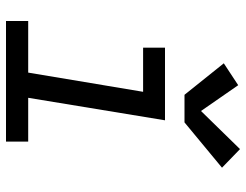

<svg xmlns="http://www.w3.org/2000/svg" viewBox="-110 -710 820 640"><g transform="rotate(90 300.0 -390.0)"><path d="M50 0V-74H222L286 -457H139V-530H381L306 -74H452V0ZM388 -595H296L191 -726L264 -774L350 -650L477 -780L539 -720Z"/></g></svg>

Font: Iosevka Curly Slab ExObl
Style: Regular
Weight: 400
Width: 7
Italic angle: -9°
Monospace: yes
Designer: Belleve Invis
Foundry: Belleve Invis
Version: Version 11.1.0; ttfautohint (v1.8.3)